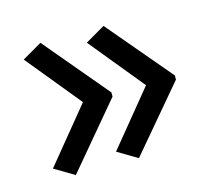

<svg xmlns="http://www.w3.org/2000/svg" viewBox="-70 -554 648 582"><g transform="rotate(-15 254.5 -263.5)"><path d="M469 -257 299 -56 237 -93 377 -264 237 -435 299 -471 469 -270ZM270 -257 101 -56 39 -93 179 -264 39 -435 101 -471 270 -270Z"/></g></svg>

Font: Noto Sans Indic Siyaq Numbers
Style: Regular
Weight: 400
Designer: Monotype Design Team
Foundry: Monotype Imaging Inc.
Version: Version 2.002; ttfautohint (v1.8.4.7-5d5b)